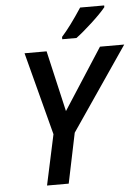

<svg xmlns="http://www.w3.org/2000/svg" viewBox="-61 -978 747 1025"><g transform="rotate(-5 312.5 -465.5)"><path d="M284.2 -387.2 495.1 -713.9H625L320.8 -268.1L265.1 0H148.9L207 -270L90.8 -713.9H209ZM297.9 -783.2Q345.2 -835.9 407.7 -931.2H536.6V-921.9Q510.3 -889.6 459.5 -843Q408.7 -796.4 374 -771H297.9Z"/></g></svg>

Font: Open Sans Semibold
Style: Italic
Weight: 600
Italic angle: -12°
Foundry: Ascender Corporation
Version: Version 1.10